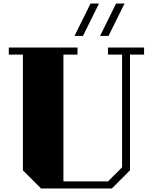

<svg xmlns="http://www.w3.org/2000/svg" viewBox="-20 -1070 868 1090"><path d="M542 -1050H494L403 -866H451ZM687 -1050H639L548 -866H596ZM798 -760H718V-103L615 0H213L110 -103V-760H30V-800H420V-760H340V-40H593L673 -120V-760H593V-800H798Z"/></svg>

Font: Kumar One
Style: Regular
Weight: 400
Designer: Parimal Parmar
Foundry: Indian Type Foundry
Version: Version 1.000;PS 1.000;hotconv 1.0.88;makeotf.lib2.5.647800